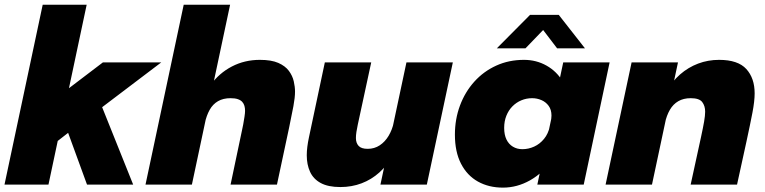

<svg xmlns="http://www.w3.org/2000/svg" viewBox="-26 -802 3325 834"><path d="M-6.5 0 159.5 -781.5H350.5L260 -355L214.5 -374L421 -531H674.5L354.5 -288.5L409 -358L552.5 0H352L259.5 -253.5L308.5 -255L202.5 -172.5L239 -257L184.5 0Z M975.5 0 1025.5 -237.5Q1027.5 -245.5 1030.5 -261.8Q1033.5 -278 1036 -294.8Q1038.5 -311.5 1038.5 -320.5Q1038.5 -332 1035.8 -342Q1033 -352 1026.2 -359.5Q1019.5 -367 1007.2 -371.2Q995 -375.5 975.5 -375.5Q943.5 -375.5 921 -362.5Q898.5 -349.5 884.8 -325Q871 -300.5 863.5 -266L833.5 -306Q849 -379 887.5 -431.8Q926 -484.5 981.2 -513.2Q1036.5 -542 1103 -542Q1152.5 -542 1182.8 -528.8Q1213 -515.5 1228.8 -494.2Q1244.5 -473 1250 -449Q1255.5 -425 1255.5 -404Q1255.5 -378.5 1248.5 -340.8Q1241.5 -303 1230 -248.5L1177 0ZM606 0 772 -781.5H973.5L807.5 0Z M1452.5 10.5Q1399.5 10.5 1367.2 -7Q1335 -24.5 1320.8 -55.8Q1306.5 -87 1306.5 -127.5Q1306.5 -145 1309 -164.8Q1311.5 -184.5 1316 -205.5L1385 -531H1586.5L1528 -260Q1524.5 -243.5 1522.2 -229Q1520 -214.5 1520 -202.5Q1520 -181 1531.8 -168.2Q1543.5 -155.5 1571 -155.5Q1600.5 -155.5 1623.5 -170.8Q1646.5 -186 1662 -212Q1677.5 -238 1684.5 -270L1715 -225Q1704 -170.5 1680 -127Q1656 -83.5 1621.8 -52.8Q1587.5 -22 1544.8 -5.8Q1502 10.5 1452.5 10.5ZM1626.5 0 1739.5 -531H1941L1828 0Z M2158.5 13Q2097.5 13 2050.2 -13.2Q2003 -39.5 1976.5 -91Q1950 -142.5 1950 -217Q1950 -284.5 1972 -343.5Q1994 -402.5 2034.2 -447.2Q2074.5 -492 2129.5 -517Q2184.5 -542 2250 -542Q2303.5 -542 2348 -517Q2392.5 -492 2419.2 -447Q2446 -402 2446 -342.5Q2446 -328.5 2443.8 -309.5Q2441.5 -290.5 2437.5 -276L2366 -272Q2367.5 -279 2368.5 -286.2Q2369.5 -293.5 2369.5 -300Q2369.5 -325.5 2357.2 -342.2Q2345 -359 2325.8 -367.2Q2306.5 -375.5 2285.5 -375.5Q2260.5 -375.5 2238.5 -366.2Q2216.5 -357 2199.8 -340Q2183 -323 2173.5 -299.2Q2164 -275.5 2164 -246.5Q2164 -216.5 2174 -196Q2184 -175.5 2202 -164.8Q2220 -154 2243 -154Q2269.5 -154 2294.2 -165.2Q2319 -176.5 2337.2 -198.8Q2355.5 -221 2362.5 -254L2431 -244.5Q2414.5 -166 2373.2 -108Q2332 -50 2276 -18.5Q2220 13 2158.5 13ZM2509.5 0H2308L2420.5 -531H2622ZM2132 -592 2276.5 -737.5H2401L2515 -592H2394L2310.5 -701.5H2362L2256.5 -592Z M2974 0 3019 -206.5Q3028 -248 3032.5 -274Q3037 -300 3037 -317Q3037 -342 3024.2 -358.8Q3011.5 -375.5 2974.5 -375.5Q2943 -375.5 2920.5 -362.5Q2898 -349.5 2883.8 -325Q2869.5 -300.5 2862 -266L2832 -306Q2843.5 -360.5 2868.2 -404.2Q2893 -448 2928.2 -478.8Q2963.5 -509.5 3006.5 -525.8Q3049.5 -542 3097.5 -542Q3179.5 -542 3215.8 -502.2Q3252 -462.5 3252 -396.5Q3252 -363 3242.5 -313.2Q3233 -263.5 3216.5 -187.5L3175.5 0ZM2604.5 0 2717.5 -531H2919L2806 0Z"/></svg>

Font: Epilogue Black
Style: Italic
Weight: 900
Italic angle: -12°
Designer: Tyler Finck
Foundry: Etcetera Type Co
Version: Version 2.111